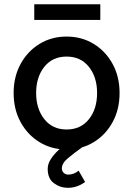

<svg xmlns="http://www.w3.org/2000/svg" viewBox="-20 -690 624 900"><path d="M43.9 -253.9Q43.9 -330.6 76.7 -390.4Q109.4 -450.2 165.5 -484.4Q221.7 -518.6 292 -518.6Q362.8 -518.6 418.9 -484.4Q475.1 -450.2 507.8 -390.4Q540.5 -330.6 540.5 -253.9Q540.5 -177.2 507.8 -117.4Q475.1 -57.6 418.9 -23.4Q362.8 10.7 292 10.7Q221.7 10.7 165.5 -23.4Q109.4 -57.6 76.7 -117.4Q43.9 -177.2 43.9 -253.9ZM149.4 -253.9Q149.4 -180.2 187.7 -131.6Q226.1 -83 292 -83Q358.4 -83 396.7 -131.1Q435.1 -179.2 435.1 -253.9Q435.1 -328.6 396.7 -376.7Q358.4 -424.8 292 -424.8Q226.1 -424.8 187.7 -376.7Q149.4 -328.6 149.4 -253.9ZM348.6 109.9 378.9 163.1Q341.3 190.4 298.8 190.4Q262.2 190.4 232.9 168.9Q203.6 147.5 203.6 101.6Q203.6 78.1 218.5 55.4Q233.4 32.7 254.4 13.4Q275.4 -5.9 295.2 -20.3Q314.9 -34.7 324.7 -41L365.7 0Q326.2 28.3 298.1 51.8Q270 75.2 270 99.6Q270 111.8 278.6 120.1Q287.1 128.4 299.8 128.4Q326.7 128.4 348.6 109.9ZM140.6 -596.7V-669.9H450.2V-596.7Z"/></svg>

Font: Giphurs Medium
Style: Regular
Weight: 500
Version: Version 0.920; ttfautohint (v1.8.4.7-5d5b)